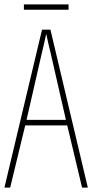

<svg xmlns="http://www.w3.org/2000/svg" viewBox="-20 -848 417 868"><path d="M290 -828H88V-804H290ZM351 0H377L208 -714H170L0 0H26L94 -281H284ZM208 -612 278 -306H100L170 -612C178 -646 183 -666 189 -695C195 -666 200 -645 208 -612Z"/></svg>

Font: Noto Sans Devanagari UI ExtraCondensed Thin
Style: Regular
Weight: 100
Width: 2
Designer: Jelle Bosma - Monotype Design Team
Foundry: Monotype Imaging Inc.
Version: Version 2.004